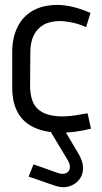

<svg xmlns="http://www.w3.org/2000/svg" viewBox="-20 -531 417 785"><path d="M182 -9V-1L257 124Q268 143 265.5 157Q263 171 250 177Q237 183 216 176L117 141L97 191L201 227Q235 239 261 231.5Q287 224 303 204.5Q319 185 319.5 158.5Q320 132 304 103L242 -2V-7ZM332 -420 350 -478Q319 -492 285 -501Q251 -510 217 -511Q155 -511 113.5 -487Q72 -463 51 -419.5Q30 -376 30 -319V-174Q30 -110 53.5 -69.5Q77 -29 120 -9.5Q163 10 220 11Q254 12 287.5 7.5Q321 3 352 -5L338 -68Q339 -68 329.5 -66.5Q320 -65 304 -62Q288 -59 268.5 -57Q249 -55 229 -55Q197 -56 173.5 -63.5Q150 -71 134 -86Q118 -101 110.5 -125Q103 -149 103 -182L104 -318Q104 -357 117.5 -385.5Q131 -414 158 -429.5Q185 -445 226 -445Q253 -444 281 -437.5Q309 -431 332 -420Z"/></svg>

Font: Advent Pro Medium
Style: Regular
Weight: 500
Designer: VivaRado, Andreas Kalpakidis
Foundry: VivaRado, Andreas Kalpakidis
Version: Version 3.000